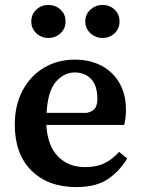

<svg xmlns="http://www.w3.org/2000/svg" viewBox="-20 -745 571 779"><path d="M283 -451Q240 -451 207 -413.5Q174 -376 169 -287H332Q358 -293 366.5 -307Q375 -321 375 -344Q375 -397 350 -424Q325 -451 283 -451ZM289 14Q175 14 107.5 -53Q40 -120 40 -239Q40 -319 72 -378.5Q104 -438 159 -470.5Q214 -503 283 -503Q346 -503 392.5 -478Q439 -453 465 -407.5Q491 -362 491 -300Q491 -282 489 -266Q487 -250 484 -238H168Q173 -153 215.5 -110Q258 -67 325 -67Q372 -67 404.5 -83Q437 -99 463 -129L496 -102Q464 -49 416.5 -17.5Q369 14 289 14ZM176 -591Q148 -591 127.5 -610Q107 -629 107 -658Q107 -687 127.5 -706Q148 -725 176 -725Q205 -725 225.5 -706Q246 -687 246 -658Q246 -629 225.5 -610Q205 -591 176 -591ZM396 -591Q368 -591 347 -610Q326 -629 326 -658Q326 -687 347 -706Q368 -725 396 -725Q425 -725 445 -706Q465 -687 465 -658Q465 -629 445 -610Q425 -591 396 -591Z"/></svg>

Font: Source Serif 4 SmText Semibold
Style: Regular
Weight: 600
Designer: Frank Grießhammer
Foundry: Adobe
Version: Version 4.005;hotconv 1.1.0;makeotfexe 2.6.0